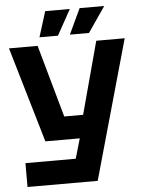

<svg xmlns="http://www.w3.org/2000/svg" viewBox="-58 -776 717 962"><g transform="rotate(-5 300.0 -295.0)"><path d="M41 140V20H294L323 -80H150L9 -560H153L255 -196H350L448 -560H591L394 140ZM166 -602 206 -730H330L259 -602ZM319 -602 379 -730H503L415 -602Z"/></g></svg>

Font: Tektur SemiBold
Style: Regular
Weight: 600
Designer: Adam Jagosz
Foundry: Adam Jagosz
Version: Version 1.005;gftools[0.9.30]